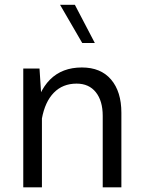

<svg xmlns="http://www.w3.org/2000/svg" viewBox="-20 -797 611 817"><path d="M383.6 -613.9 298.5 -776.7H235.5L330 -613.9ZM158.4 0V-348.3L148.1 -505.4H79V0ZM496.5 -317.1Q496.5 -407.2 452.6 -458.6Q408.8 -509.9 328.4 -509.9Q244.4 -509.9 192.8 -458.3Q141.3 -406.6 122.6 -304.5L158.2 -291.9Q171.3 -363.8 209.1 -402.5Q246.9 -441.2 306 -441.2Q358.6 -441.2 387.9 -404.4Q417.1 -367.7 417.1 -304.1V0H496.5Z"/></svg>

Font: Estedad VF
Style: Regular
Weight: 100
Designer: Amin Abedi
Version: Version 7.3